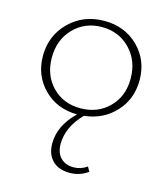

<svg xmlns="http://www.w3.org/2000/svg" viewBox="-113 -556 814 934"><g transform="rotate(15 294.5 -89.0)"><path d="M537 -233Q537 -138 476 -72Q415 -6 320 4Q246 80 246 165Q246 209 270 234Q294 259 336 259Q372 259 403 237L416 260Q376 290 324 290Q268 290 237 258.5Q206 227 206 173Q206 83 286 6Q184 5 118 -61.5Q52 -128 52 -227Q52 -329 122.5 -398.5Q193 -468 298 -468Q401 -468 469 -401Q537 -334 537 -233ZM96 -230Q96 -141 151.5 -84Q207 -27 293 -27Q380 -27 436.5 -83.5Q493 -140 493 -229Q493 -319 436.5 -377.5Q380 -436 294 -436Q209 -436 152.5 -378Q96 -320 96 -230Z"/></g></svg>

Font: EauTestSC Light
Style: Regular
Weight: 300
Designer: Christian Thalmann (Catharsis Fonts)
Version: Version 0.001;PS 000.001;hotconv 1.0.88;makeotf.lib2.5.64775